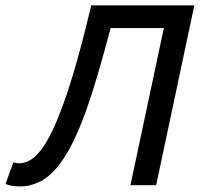

<svg xmlns="http://www.w3.org/2000/svg" viewBox="-55 -682 752 707"><path d="M548.3 -578.6H352.5Q327.6 -485.4 305.2 -408.7Q282.7 -332 260.3 -270Q237.8 -208 214.6 -160.6Q191.4 -113.3 165.5 -78.6Q131.3 -33.2 94.2 -14.4Q57.1 4.4 22 4.4Q2 4.4 -10.5 2.2Q-22.9 0 -34.7 -4.4L-5.9 -84Q4.4 -81.1 15.9 -80.8Q27.3 -80.6 40.3 -85Q53.2 -89.4 66.7 -99.6Q80.1 -109.9 94.2 -127.4Q113.8 -152.3 134.5 -194.1Q155.3 -235.8 178.5 -299.8Q201.7 -363.8 227.1 -452.9Q252.4 -542 280.8 -662.1H660.6L520 0H425.3Z"/></svg>

Font: PT Astra Sans
Style: Italic
Weight: 400
Italic angle: -16°
Designer: A.Korolkova, I. Chaeva
Foundry: ParaType Ltd
Version: Version 1.001; ttfautohint (v1.6)